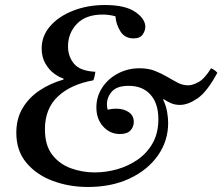

<svg xmlns="http://www.w3.org/2000/svg" viewBox="-20 -733 886 765"><path d="M389 -675Q322 -675 286.5 -638Q251 -601 251 -548Q251 -508 275 -479Q299 -450 360 -447Q359 -439 357 -430Q355 -421 352 -413Q262 -397 210.5 -348.5Q159 -300 159 -218Q159 -154 188 -116.5Q217 -79 262.5 -62.5Q308 -46 357 -46Q402 -46 446.5 -58.5Q491 -71 528.5 -97Q566 -123 588.5 -163Q611 -203 611 -258Q611 -321 579.5 -356Q548 -391 493 -391Q446 -391 426 -368.5Q406 -346 406 -317Q406 -306 409 -296Q427 -300 443 -300Q472 -300 492.5 -286.5Q513 -273 513 -247Q513 -228 500 -213.5Q487 -199 458 -199Q418 -199 391 -229Q364 -259 364 -305Q364 -348 387 -383.5Q410 -419 449.5 -440Q489 -461 536 -461Q571 -461 597.5 -450.5Q624 -440 646 -427Q668 -414 688 -403.5Q708 -393 730 -393Q747 -393 771 -406Q795 -419 821 -461Q837 -454 846 -443Q805 -367 767 -341Q729 -315 697 -315Q677 -315 661 -322Q645 -329 632 -338L630 -336Q642 -311 646 -286.5Q650 -262 650 -243Q650 -172 609.5 -114Q569 -56 497 -22Q425 12 330 12Q256 12 191 -12Q126 -36 85.5 -84Q45 -132 45 -204Q45 -260 70 -302Q95 -344 137.5 -372.5Q180 -401 233 -416V-420Q216 -425 195.5 -440Q175 -455 160.5 -480.5Q146 -506 146 -540Q146 -590 180 -629Q214 -668 271.5 -690.5Q329 -713 398 -713Q479 -713 519 -685.5Q559 -658 559 -626Q559 -611 548.5 -595.5Q538 -580 512 -580Q477 -580 459.5 -608.5Q442 -637 440 -668Q415 -675 389 -675Z"/></svg>

Font: Tiro Devanagari Hindi
Style: Italic
Weight: 400
Italic angle: -11°
Designer: Devanagari: John Hudson & Fiona Ross, assisted by Paul Hanslow. Latin: John Hudson with Paul Hanslow, assisted by Kaja S
Foundry: Tiro Typeworks Ltd.
Version: Version 1.52